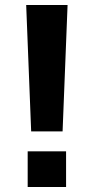

<svg xmlns="http://www.w3.org/2000/svg" viewBox="-20 -750 376 770"><path d="M85 -730H251L231 -223H105ZM91 -143H245V0H91Z"/></svg>

Font: Enso
Style: Bold
Weight: 700
Designer: Coji Morishita
Foundry: UNDERFOREST DESIGN
Version: Version 1.000